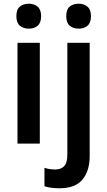

<svg xmlns="http://www.w3.org/2000/svg" viewBox="-20 -772 577 1032"><path d="M135 -752Q164 -752 182.5 -736Q201 -720 201 -685Q201 -650 182.5 -634Q164 -618 135 -618Q105 -618 86.5 -634Q68 -650 68 -685Q68 -721 86.5 -736.5Q105 -752 135 -752ZM194 -542V0H74V-542ZM336 -685Q336 -721 354.5 -736.5Q373 -752 403 -752Q432 -752 450.5 -736Q469 -720 469 -685Q469 -650 450.5 -634Q432 -618 403 -618Q373 -618 354.5 -634Q336 -650 336 -685ZM300 240Q252 240 219 229V130Q234 135 248 137Q262 139 278 139Q307 139 324.5 121.5Q342 104 342 58V-542H462V67Q462 147 423 193.5Q384 240 300 240Z"/></svg>

Font: Noto Sans Malayalam SemiCondensed SemiBold
Style: Regular
Weight: 600
Width: 4
Designer: Jelle Bosma - Monotype Design Team
Foundry: Monotype Imaging Inc.
Version: Version 2.104; ttfautohint (v1.8.4.7-5d5b)